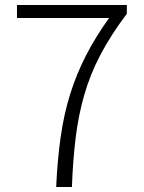

<svg xmlns="http://www.w3.org/2000/svg" viewBox="-20 -749 575 769"><path d="M205 0Q210 -109 223 -200.5Q236 -292 261 -372Q286 -452 324.5 -527Q363 -602 417 -677H48V-729H488V-694Q424 -609 382.5 -530Q341 -451 317.5 -369Q294 -287 283 -197Q272 -107 268 0Z"/></svg>

Font: Noto Sans JP Thin Light
Style: Regular
Weight: 300
Version: Version 2.004-H2;hotconv 1.0.118;makeotfexe 2.5.65603